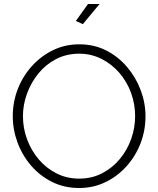

<svg xmlns="http://www.w3.org/2000/svg" viewBox="-20 -937 793 962"><path d="M376 5Q302 5 241 -25.5Q180 -56 136 -107Q92 -158 68 -222.5Q44 -287 44 -355Q44 -426 69 -490.5Q94 -555 139.5 -605.5Q185 -656 245.5 -685.5Q306 -715 377 -715Q452 -715 512.5 -684Q573 -653 617 -601Q661 -549 685 -485Q709 -421 709 -355Q709 -283 684 -218.5Q659 -154 613.5 -103.5Q568 -53 507.5 -24Q447 5 376 5ZM95 -355Q95 -294 116 -238Q137 -182 174.5 -138Q212 -94 263.5 -68Q315 -42 377 -42Q440 -42 492 -69Q544 -96 581 -141Q618 -186 637.5 -241.5Q657 -297 657 -355Q657 -416 636.5 -472Q616 -528 578 -572Q540 -616 488.5 -642Q437 -668 377 -668Q313 -668 261 -641Q209 -614 172.5 -569Q136 -524 115.5 -468.5Q95 -413 95 -355ZM395 -816 360 -832 421 -917H479Z"/></svg>

Font: Raleway Thin Light
Style: Regular
Weight: 300
Version: Version 4.026